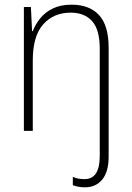

<svg xmlns="http://www.w3.org/2000/svg" viewBox="-20 -559 562 820"><path d="M343 241Q327 241 314.5 238.5Q302 236 291 232V196Q303 202 315.5 204Q328 206 341 206Q406 206 406 108V-351Q406 -432 373.5 -468.5Q341 -505 282 -505Q209 -505 164.5 -455Q120 -405 120 -301V0H82V-529H112L117 -426H120Q131 -455 152 -481Q173 -507 206 -523Q239 -539 286 -539Q362 -539 403 -494.5Q444 -450 444 -355V110Q444 175 416.5 208Q389 241 343 241Z"/></svg>

Font: Noto Sans Gurmukhi SemiCondensed ExtraLight
Style: Regular
Weight: 200
Width: 4
Designer: Jelle Bosma - Monotype Design Team
Foundry: Monotype Imaging Inc.
Version: Version 2.004; ttfautohint (v1.8.4.7-5d5b)